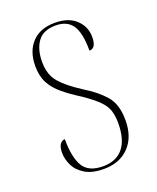

<svg xmlns="http://www.w3.org/2000/svg" viewBox="-110 -609 561 686"><g transform="rotate(-20 171.0 -265.5)"><path d="M168 10Q123 10 96 -6.5Q69 -23 57.5 -47.5Q46 -72 46 -95Q46 -117 53.5 -127.5Q61 -138 72 -138Q72 -69 92.5 -34.5Q113 0 168 0Q218 0 244.5 -32Q271 -64 271 -127Q271 -154 264.5 -174.5Q258 -195 239 -214Q220 -233 184 -258Q144 -283 117 -305.5Q90 -328 76 -354.5Q62 -381 62 -419Q62 -475 93 -508Q124 -541 180 -541Q232 -541 260.5 -514Q289 -487 289 -448Q289 -405 263 -405Q263 -473 243 -502Q223 -531 180 -531Q132 -531 111 -501.5Q90 -472 90 -425Q90 -376 115.5 -346.5Q141 -317 194 -283Q242 -254 270.5 -221Q299 -188 299 -128Q299 -64 263.5 -27Q228 10 168 10Z"/></g></svg>

Font: Noto Serif Display Condensed Thin
Style: Regular
Weight: 100
Width: 3
Designer: Monotype Design Team
Foundry: Monotype Imaging Inc.
Version: Version 2.009